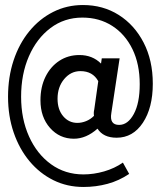

<svg xmlns="http://www.w3.org/2000/svg" viewBox="-20 -600 640 764"><path d="M274 -48Q217 -48 179 -91Q141 -134 141 -201Q141 -254 161 -294.5Q181 -335 216 -358Q251 -381 296 -381Q348 -381 382 -347L385 -368H456L423 -150Q415 -103 454 -103Q489 -103 512.5 -146.5Q536 -190 536 -265Q536 -345 507 -404.5Q478 -464 426.5 -497Q375 -530 308 -530Q236 -530 181 -488.5Q126 -447 95 -376Q64 -305 64 -215Q64 -127 95.5 -57Q127 13 183 53.5Q239 94 312 94Q353 94 394.5 82Q436 70 469 47L494 92Q454 119 408 131.5Q362 144 312 144Q247 144 192.5 117Q138 90 97.5 41.5Q57 -7 34.5 -72.5Q12 -138 12 -215Q12 -293 34 -359.5Q56 -426 96.5 -475.5Q137 -525 191.5 -552.5Q246 -580 310 -580Q390 -580 452.5 -540.5Q515 -501 551.5 -430.5Q588 -360 588 -267Q588 -171 548.5 -111.5Q509 -52 444 -52Q391 -52 368 -88Q323 -48 274 -48ZM288 -111Q305 -111 322.5 -118Q340 -125 354 -139Q352 -152 355 -164L371 -277Q349 -317 300 -317Q262 -317 235.5 -285.5Q209 -254 209 -207Q209 -164 231.5 -137.5Q254 -111 288 -111Z"/></svg>

Font: Red Hat Mono Medium
Style: Regular
Weight: 500
Monospace: yes
Designer: Pentagram, MCKL
Foundry: Pentagram, MCKL
Version: Version 1.023; ttfautohint (v1.8.3)